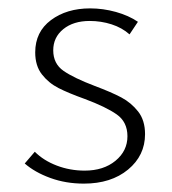

<svg xmlns="http://www.w3.org/2000/svg" viewBox="-20 -434 411 458"><path d="M39 -44 63 -72Q84 -51 115.5 -39Q147 -27 182 -27Q227 -27 255.5 -50.5Q284 -74 284 -109Q284 -143 258.5 -161Q233 -179 182 -198Q143 -212 119.5 -224Q96 -236 80 -256.5Q64 -277 64 -309Q64 -358 101.5 -386Q139 -414 195 -414Q226 -414 256.5 -405.5Q287 -397 309 -382L289 -352Q271 -368 246 -376Q221 -384 194 -384Q155 -384 131 -364.5Q107 -345 107 -314Q107 -282 131.5 -265Q156 -248 206 -229Q246 -214 269.5 -201.5Q293 -189 309.5 -168Q326 -147 326 -114Q326 -63 285.5 -29.5Q245 4 180 4Q137 4 100 -9.5Q63 -23 39 -44Z"/></svg>

Font: Ysabeau Light
Style: Regular
Weight: 300
Designer: Christian Thalmann (Catharsis Fonts)
Version: Version 0.003